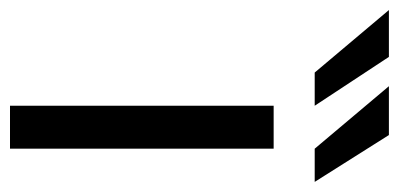

<svg xmlns="http://www.w3.org/2000/svg" viewBox="-356 -571 798 384"><g transform="rotate(90 43.0 -379.0)"><path d="M62.5 -527.3H148.4V0H62.5ZM-3.9 -609.4 -128.9 -757.8H-35.2L62.5 -609.4ZM148.4 -609.4 23.4 -757.8H121.1L214.8 -609.4Z"/></g></svg>

Font: 和音 by 宁静之雨，公众号njzyshare
Style: Regular
Weight: 400
Designer: Steve Matteson
Foundry: Ascender Corporation
Version: Version 6.00;June 8, 2018;FontCreator 11.0.0.2388 32-bit